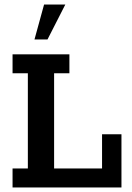

<svg xmlns="http://www.w3.org/2000/svg" viewBox="-20 -821 577 841"><path d="M35 0V-83H102V-500H35V-583H284V-500H217V-83H427V-233H512V0ZM131 -648 173 -801H266L188 -648Z"/></svg>

Font: Rokkitt SemiBold SemiBold
Style: Regular
Weight: 600
Version: Version 3.103